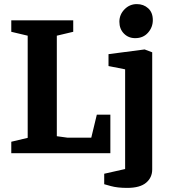

<svg xmlns="http://www.w3.org/2000/svg" viewBox="-20 -747 825 936"><path d="M35 -56 115 -75V-573L35 -592V-648H337V-592L257 -573V-83L308 -76H425L452 -188H518V0H35ZM600 169Q552 169 520 160Q488 151 488 151V100L590 77V-409L509 -425V-483L685 -506L722 -492V79Q722 119 692 144Q662 169 600 169ZM639 -561Q606 -561 584 -583.5Q562 -606 562 -641Q562 -676 587 -701.5Q612 -727 647 -727Q680 -727 702.5 -706.5Q725 -686 725 -649Q725 -614 701.5 -587.5Q678 -561 639 -561Z"/></svg>

Font: Faustina VF Beta
Style: Regular
Weight: 400
Designer: Alfonso Garcia
Foundry: Omnibus-Type
Version: Version 1.006